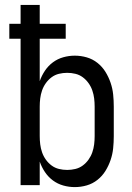

<svg xmlns="http://www.w3.org/2000/svg" viewBox="-20 -755 540 783"><path d="M285 8Q261 8 238 1.5Q215 -5 196 -19Q177 -33 163.5 -53Q150 -73 142 -96V0H64V-597H18V-658H64V-735H142V-658H248V-597H142V-424Q150 -447 163.5 -467Q177 -487 196 -501Q215 -515 238 -521.5Q261 -528 285 -528Q310 -528 334 -521Q358 -514 377.5 -498.5Q397 -483 410 -462Q423 -441 431 -417.5Q439 -394 441.5 -369.5Q444 -345 444 -320V-200Q444 -175 441.5 -150.5Q439 -126 431 -102.5Q423 -79 410 -58Q397 -37 377.5 -21.5Q358 -6 334 1Q310 8 285 8ZM254 -62Q271 -62 287.5 -66Q304 -70 317.5 -80Q331 -90 341 -104Q351 -118 356.5 -134Q362 -150 364 -166.5Q366 -183 366 -200V-320Q366 -337 364 -353.5Q362 -370 356.5 -386Q351 -402 341 -416Q331 -430 317.5 -440Q304 -450 287.5 -454Q271 -458 254 -458Q237 -458 220.5 -454Q204 -450 190.5 -440Q177 -430 167 -416Q157 -402 151.5 -386Q146 -370 144 -353.5Q142 -337 142 -320V-200Q142 -183 144 -166.5Q146 -150 151.5 -134Q157 -118 167 -104Q177 -90 190.5 -80Q204 -70 220.5 -66Q237 -62 254 -62Z"/></svg>

Font: Iosevka srxl
Style: Regular
Weight: 400
Monospace: yes
Designer: Belleve Invis
Foundry: Belleve Invis
Version: Version 33.0.1; ttfautohint (v1.8.3)